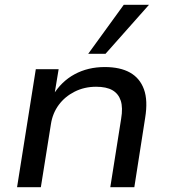

<svg xmlns="http://www.w3.org/2000/svg" viewBox="-20 -779 705 799"><path d="M51 0 129 -491H224L206 -382H200Q235 -440 290.5 -470Q346 -500 416 -500Q480 -500 521 -477Q562 -454 579 -407.5Q596 -361 584 -288L539 0H439L484 -284Q492 -331 482.5 -360Q473 -389 448 -403.5Q423 -418 380 -418Q331 -418 290.5 -397.5Q250 -377 224.5 -342.5Q199 -308 192 -263L150 0ZM347 -555 495 -759H600L419 -555Z"/></svg>

Font: Nunito Sans 10pt SemiExpanded Medium
Style: Italic
Weight: 500
Width: 6
Italic angle: -9°
Designer: Vernon Adams
Foundry: Vernon Adams
Version: Version 3.101;gftools[0.9.27]